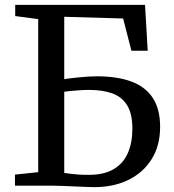

<svg xmlns="http://www.w3.org/2000/svg" viewBox="-20 -763 717 789"><path d="M368 6Q357.5 6 335.8 5.2Q314 4.5 287.8 3.2Q261.5 2 236.5 1Q211.5 0 195 0H41.5V-45.5L137 -55.5V-684.5L42.5 -697V-743H576L587 -554.5H520L486 -687L244 -694V-437.5Q253 -439.5 268.8 -441.2Q284.5 -443 303.5 -445Q322.5 -447 341.8 -448.2Q361 -449.5 377 -449.5Q462 -449.5 520.2 -427.8Q578.5 -406 608.2 -360Q638 -314 638 -242Q638 -164.5 603.2 -109Q568.5 -53.5 507.8 -23.8Q447 6 368 6ZM345 -44.5Q407.5 -44.5 447 -67.8Q486.5 -91 505.2 -133.8Q524 -176.5 524 -234Q524 -295.5 502.5 -330.2Q481 -365 441.5 -379.2Q402 -393.5 347 -393.5Q328.5 -393.5 308.2 -392.2Q288 -391 270.8 -389.2Q253.5 -387.5 244 -386V-52.5Q257 -50.5 270 -48.8Q283 -47 301 -45.8Q319 -44.5 345 -44.5Z"/></svg>

Font: Merriweather 36pt
Style: Regular
Weight: 400
Designer: Eben Sorkin
Foundry: Eben Sorkin
Version: Version 2.100